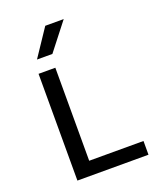

<svg xmlns="http://www.w3.org/2000/svg" viewBox="-171 -1073 1001 1183"><g transform="rotate(-20 330.0 -482.0)"><path d="M129 0H595V-90H239V-700H129ZM150 -786H251L390 -964H269Z"/></g></svg>

Font: Uncut Plan8
Style: Regular
Weight: 400
Designer: Kasper Nordkvist
Foundry: UNCUT.wtf
Version: Version 1.002;Glyphs 3.1.2 (3151)